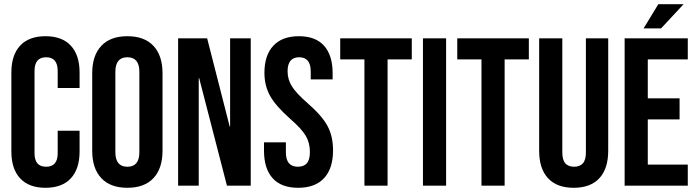

<svg xmlns="http://www.w3.org/2000/svg" viewBox="-20 -882 3309 912"><path d="M34 -162V-538Q34 -620 75.5 -665Q117 -710 196 -710Q275 -710 316.5 -665Q358 -620 358 -538V-464H254V-545Q254 -610 199 -610Q144 -610 144 -545V-154Q144 -90 199 -90Q254 -90 254 -154V-261H358V-162Q358 -80 316.5 -35Q275 10 196 10Q117 10 75.5 -35Q34 -80 34 -162Z M418 -166V-534Q418 -618 461 -664Q504 -710 585 -710Q666 -710 709 -664Q752 -618 752 -534V-166Q752 -82 709 -36Q666 10 585 10Q504 10 461 -36Q418 -82 418 -166ZM642 -159V-541Q642 -610 585 -610Q528 -610 528 -541V-159Q528 -90 585 -90Q642 -90 642 -159Z M826 -700H964L1071 -281H1073V-700H1171V0H1058L926 -511H924V0H826Z M1234 -166V-206H1338V-158Q1338 -90 1395 -90Q1423 -90 1437.5 -106.5Q1452 -123 1452 -160Q1452 -204 1432 -237.5Q1412 -271 1358 -318Q1290 -378 1263 -426.5Q1236 -475 1236 -536Q1236 -619 1278 -664.5Q1320 -710 1400 -710Q1479 -710 1519.5 -664.5Q1560 -619 1560 -534V-505H1456V-541Q1456 -577 1442 -593.5Q1428 -610 1401 -610Q1346 -610 1346 -543Q1346 -505 1366.5 -472Q1387 -439 1441 -392Q1510 -332 1536 -283Q1562 -234 1562 -168Q1562 -82 1519.5 -36Q1477 10 1396 10Q1316 10 1275 -35.5Q1234 -81 1234 -166Z M1711 -600H1596V-700H1936V-600H1821V0H1711Z M1989 -700H2099V0H1989Z M2267 -600H2152V-700H2492V-600H2377V0H2267Z M2541 -166V-700H2651V-158Q2651 -122 2665.5 -106Q2680 -90 2707 -90Q2734 -90 2748.5 -106Q2763 -122 2763 -158V-700H2869V-166Q2869 -81 2827 -35.5Q2785 10 2705 10Q2625 10 2583 -35.5Q2541 -81 2541 -166Z M2947 -700H3247V-600H3057V-415H3208V-315H3057V-100H3247V0H2947ZM3107 -862H3227L3120 -747H3037Z"/></svg>

Font: kids-team
Style: team
Weight: 400
Designer: Ryoichi Tsunekawa, Thomas Gollenia, Laura Emeder
Foundry: Ryoichi Tsunekawa, Thomas Gollenia, Laura Emeder
Version: Version 2.000